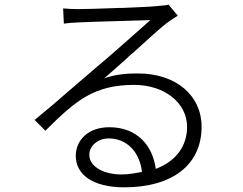

<svg xmlns="http://www.w3.org/2000/svg" viewBox="-20 -764 1040 821"><path d="M842 -222C842 -355 734 -450 569 -450C521 -450 473 -446 425 -429C453 -452 488 -484 524 -516L532 -524L541 -532L550 -539C607 -591 663 -642 690 -663C708 -677 723 -685 740 -697L701 -744C691 -741 679 -741 651 -738C627 -735 565 -733 501 -730H488C414 -727 339 -725 313 -725C294 -725 272 -726 250 -728L253 -663C274 -666 290 -667 312 -668C364 -671 571 -676 623 -678C572 -633 449 -523 393 -477C362 -450 312 -407 258 -361L250 -354C240 -345 230 -337 220 -328L212 -321C182 -296 153 -272 128 -251L174 -205C304 -335 384 -401 553 -401C686 -401 780 -322 780 -222C780 -137 730 -73 646 -42C634 -136 571 -220 447 -220C357 -220 304 -164 304 -98C304 -18 376 37 511 37C718 37 842 -60 842 -222ZM362 -103C362 -140 398 -172 445 -172C525 -172 578 -111 587 -29C561 -24 531 -18 501 -18C426 -18 371 -48 363 -91L362 -102V-103ZM362 -99V-102V-95Z"/></svg>

Font: Glow Sans SC Normal
Style: Regular
Weight: 400
Designer: Ryoko NISHIZUKA (kana, bopomofo & ideographs); Paul D. Hunt (Latin, Greek & Cyrillic); Sandoll Communications, Soo-young
Version: Version 0.93